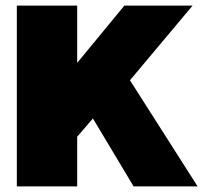

<svg xmlns="http://www.w3.org/2000/svg" viewBox="-20 -664 744 684"><path d="M40 0V-644H255V-440L423 -644H666L443 -378L684 0H456L311 -242L255 -177V0Z"/></svg>

Font: Kanit ExtraBold
Style: Regular
Weight: 800
Designer: Katatrad Team
Foundry: CadsonDemak
Version: Version 2.000; ttfautohint (v1.8.3)